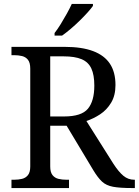

<svg xmlns="http://www.w3.org/2000/svg" viewBox="-20 -951 702 971"><path d="M38 0V-42H51Q73 -42 91.5 -46.5Q110 -51 121.5 -65.5Q133 -80 133 -109V-604Q133 -634 121.5 -648.5Q110 -663 91.5 -667.5Q73 -672 51 -672H38V-714H307Q394 -714 451 -692.5Q508 -671 536 -628.5Q564 -586 564 -521Q564 -468 542 -431.5Q520 -395 486.5 -373Q453 -351 417 -339L554 -122Q580 -82 604 -62Q628 -42 659 -42H662V0H648Q586 0 551.5 -6.5Q517 -13 496 -32.5Q475 -52 452 -90L317 -315H234V-109Q234 -80 245.5 -65.5Q257 -51 275.5 -46.5Q294 -42 316 -42H329V0ZM304 -362Q392 -362 424.5 -401Q457 -440 457 -518Q457 -572 442 -604.5Q427 -637 393 -651.5Q359 -666 302 -666H234V-362ZM256 -784Q271 -803 287 -829Q303 -855 318 -882Q333 -909 343 -931H450V-921Q441 -908 423 -888Q405 -868 382.5 -846Q360 -824 337 -804.5Q314 -785 294 -771H256Z"/></svg>

Font: Noto Serif Bengali
Style: Regular
Weight: 400
Designer: Juan Bruce, Universal Thirst, Indian Type Foundry and the Monotype Design Team.
Foundry: Monotype Imaging Inc.
Version: Version 2.003